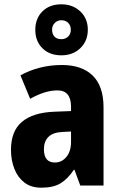

<svg xmlns="http://www.w3.org/2000/svg" viewBox="-20 -862 560 892"><path d="M268 -560Q360 -560 410.5 -511Q461 -462 461 -363V0H353L326 -73H323Q295 -31 261.5 -10.5Q228 10 172 10Q125 10 94 -13.5Q63 -37 47 -77Q31 -117 31 -166Q31 -253 82 -296Q133 -339 232 -343L310 -346V-366Q310 -442 247 -442Q218 -442 187 -432.5Q156 -423 120 -403L75 -512Q116 -535 165 -547.5Q214 -560 268 -560ZM271 -249Q226 -247 205 -226Q184 -205 184 -169Q184 -107 235 -107Q267 -107 288.5 -133Q310 -159 310 -203V-251ZM265 -605Q210 -605 177 -638Q144 -671 144 -723Q144 -776 177 -809Q210 -842 265 -842Q318 -842 353 -809Q388 -776 388 -724Q388 -672 353.5 -638.5Q319 -605 265 -605ZM265 -680Q284 -680 296.5 -692Q309 -704 309 -724Q309 -743 297 -755.5Q285 -768 265 -768Q247 -768 234.5 -755.5Q222 -743 222 -724Q222 -704 233 -692Q244 -680 265 -680Z"/></svg>

Font: Noto Sans Sinhala Condensed ExtraBold
Style: Regular
Weight: 800
Width: 3
Designer: Jelle Bosma - Monotype Design Team
Foundry: Monotype Imaging Inc.
Version: Version 2.006; ttfautohint (v1.8.4.7-5d5b)